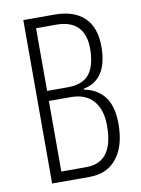

<svg xmlns="http://www.w3.org/2000/svg" viewBox="-82 -770 607 826"><g transform="rotate(-10 221.5 -357.0)"><path d="M126 -352.1V-43.9H235.8Q354 -43.9 354 -204.1Q354 -275.4 319.3 -314Q285.2 -352.1 222.2 -352.1ZM126 -396H215.8Q282.2 -396 311 -433.1Q339.8 -470.2 339.8 -544.9Q339.8 -605 308.1 -637.7Q276.4 -669.9 214.8 -669.9H126ZM78.1 -713.9H214.8Q298.8 -713.9 343.8 -670.9Q389.2 -627.9 389.2 -543.9Q389.2 -398.9 283.2 -377.9V-374Q343.8 -361.8 374 -319.3Q403.8 -277.8 403.8 -203.1Q403.8 -107.4 361.3 -53.7Q318.8 0 242.2 0H78.1Z"/></g></svg>

Font: Germano
Style: Regular
Weight: 300
Width: 3
Foundry: Ascender Corporation
Version: Version 1.10; ttfautohint (v1.5)